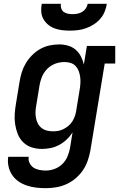

<svg xmlns="http://www.w3.org/2000/svg" viewBox="-20 -770 640 1003"><path d="M219 213Q193 213 168 210Q143 207 119.5 199Q96 191 76.5 177.5Q57 164 43.5 144Q30 124 24.5 99Q19 74 23 49H130Q127 66 134.5 81.5Q142 97 155 105.5Q168 114 185 117.5Q202 121 219 121Q242 121 265 112.5Q288 104 305.5 87Q323 70 332.5 47.5Q342 25 346 2L359 -79Q346 -58 328 -41Q310 -24 288.5 -12.5Q267 -1 244 3.5Q221 8 198 8Q170 8 144.5 -0.5Q119 -9 100.5 -27.5Q82 -46 72.5 -70.5Q63 -95 59 -121.5Q55 -148 57 -176Q59 -204 64 -232L82 -342Q86 -367 93.5 -391.5Q101 -416 114.5 -439Q128 -462 147.5 -481.5Q167 -501 190 -514Q213 -527 238.5 -532.5Q264 -538 289 -538Q313 -538 335.5 -531.5Q358 -525 375 -510.5Q392 -496 402.5 -475.5Q413 -455 418 -433L434 -530H582V-438H527L452 17Q447 44 438 70Q429 96 413 119.5Q397 143 374.5 162Q352 181 326 192.5Q300 204 273 208.5Q246 213 219 213ZM256 -84Q271 -84 285 -86.5Q299 -89 312.5 -96Q326 -103 338 -113Q350 -123 358 -136Q366 -149 371 -163Q376 -177 378 -191L396 -301Q399 -318 400 -334.5Q401 -351 399 -367Q397 -383 391.5 -398Q386 -413 375.5 -424.5Q365 -436 349.5 -441Q334 -446 317 -446Q302 -446 286 -442.5Q270 -439 255.5 -431.5Q241 -424 229 -412.5Q217 -401 208.5 -387Q200 -373 195 -357.5Q190 -342 187 -327L169 -217Q166 -201 165.5 -184.5Q165 -168 168 -153Q171 -138 178 -124.5Q185 -111 197 -101.5Q209 -92 224.5 -88Q240 -84 256 -84Q256 -84 256 -84Q256 -84 256 -84ZM345 -610Q324 -610 303.5 -612.5Q283 -615 264.5 -622Q246 -629 231 -641.5Q216 -654 206.5 -671Q197 -688 195.5 -708.5Q194 -729 198 -750H298Q296 -738 300 -726Q304 -714 313 -707.5Q322 -701 334.5 -698.5Q347 -696 359 -696Q372 -696 384.5 -698.5Q397 -701 408.5 -707.5Q420 -714 428 -725.5Q436 -737 438 -750H538Q535 -729 526.5 -708.5Q518 -688 503 -671Q488 -654 469 -642Q450 -630 429 -622.5Q408 -615 387 -612.5Q366 -610 345 -610Z"/></svg>

Font: Iosevka Slab Semibold Extended
Style: Italic
Weight: 600
Width: 7
Italic angle: -9°
Monospace: yes
Designer: Belleve Invis
Foundry: Belleve Invis
Version: Version 11.1.0; ttfautohint (v1.8.3)